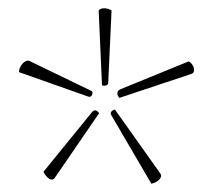

<svg xmlns="http://www.w3.org/2000/svg" viewBox="-20 -700 513 463"><path d="M249 -675C242 -679 236 -680 231 -680C223 -680 218 -677 218 -673L226 -494C236 -492 241 -495 241 -501ZM51 -553C41 -558 25 -540 26 -526L193 -467C199 -465 203 -470 203 -476C203 -477 202 -479 202 -480ZM271 -485C266 -483 263 -479 263 -475C263 -471 265 -467 268 -464L442 -522C446 -523 448 -527 448 -531C448 -539 442 -549 435 -552ZM345 -257C361 -260 373 -273 367 -281L257 -436C251 -434 247 -431 247 -427C247 -426 247 -424 248 -423ZM85 -286C88 -278 97 -267 105 -267C108 -267 110 -268 112 -271L219 -427C217 -430 213 -434 209 -434C207 -434 205 -433 203 -431Z"/></svg>

Font: Yanone Kaffeesatz Extra Light
Style: Regular
Weight: 200
Designer: Yanone (Cyrillic: Daniel Pouzeot & Huerta Tipografica)
Foundry: Yanone
Version: Version 1.100;PS 001.100;hotconv 1.0.70;makeotf.lib2.5.58329